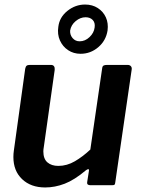

<svg xmlns="http://www.w3.org/2000/svg" viewBox="-20 -816 628 846"><path d="M179 10Q116 10 77.5 -26.5Q39 -63 39 -124Q39 -131 39.5 -138.5Q40 -146 41 -152L91 -513Q93 -523 97.5 -526.5Q102 -530 112 -530H204Q214 -530 218 -524Q222 -518 221 -508L173 -168Q172 -163 171.5 -158Q171 -153 171 -149Q171 -116 189 -100.5Q207 -85 237 -85Q275 -85 310 -105.5Q345 -126 378 -157L430 -514Q431 -524 436 -527Q441 -530 452 -530H542Q552 -530 557 -524Q562 -518 560 -508L488 -13Q487 -5 485 -2.5Q483 0 475 0H377Q371 0 367 -3Q363 -6 364 -13L372 -64Q373 -70 369.5 -70.5Q366 -71 359 -66Q308 -23 265 -6.5Q222 10 179 10ZM454 -682Q447 -637 413 -608Q379 -579 335 -579Q304 -579 280 -595Q256 -611 244 -638Q232 -665 237 -698Q242 -740 277 -768Q312 -796 355 -796Q387 -796 411 -780.5Q435 -765 446.5 -739.5Q458 -714 454 -682ZM397 -695Q400 -716 388.5 -728Q377 -740 357 -740Q334 -740 313.5 -723Q293 -706 289 -681Q288 -662 300 -648Q312 -634 331 -634Q355 -634 374.5 -652.5Q394 -671 397 -695Z"/></svg>

Font: Libre Franklin Thin SemiBold
Style: Italic
Weight: 600
Italic angle: -8°
Version: Version 3.000